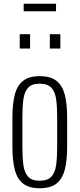

<svg xmlns="http://www.w3.org/2000/svg" viewBox="-20 -992 423 1021"><path d="M191 9Q134 9 102.5 -16Q71 -41 58.5 -90Q46 -139 46 -211V-367Q46 -439 58.5 -488Q71 -537 102.5 -562Q134 -587 191 -587Q249 -587 280.5 -562Q312 -537 324.5 -488.5Q337 -440 337 -367V-211Q337 -139 324.5 -90Q312 -41 280.5 -16Q249 9 191 9ZM191 -31Q233 -31 253 -52.5Q273 -74 278.5 -114Q284 -154 284 -209V-369Q284 -425 278.5 -464.5Q273 -504 253 -525.5Q233 -547 191 -547Q149 -547 129.5 -525.5Q110 -504 104.5 -464.5Q99 -425 99 -369V-209Q99 -154 104.5 -114Q110 -74 129.5 -52.5Q149 -31 191 -31ZM245 -734V-810H301V-734ZM85 -734V-810H140V-734ZM106 -932V-972H278V-932Z"/></svg>

Font: Oswald ExtraLight
Style: Regular
Weight: 250
Designer: Vernon Adams
Foundry: Vernon Adams
Version: Version 4.100; ttfautohint (v1.8.1.43-b0c9)